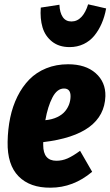

<svg xmlns="http://www.w3.org/2000/svg" viewBox="-20 -847 509 885"><path d="M300.8 -629.9Q252 -629.9 220 -655.3Q188 -680.7 176 -720.9Q164.1 -761.2 168 -812L253.9 -825.2Q255.4 -788.6 269.3 -768.3Q283.2 -748 309.1 -748Q335.9 -748 355.5 -769Q375 -790 386.2 -827.1L469.2 -808.1Q462.4 -770.5 448.7 -739Q435.1 -707.5 414.8 -682.6Q394.5 -657.7 365.2 -643.8Q335.9 -629.9 300.8 -629.9ZM293.9 -550.8Q374.5 -550.8 420.9 -509.8Q467.3 -468.8 465.8 -403.8Q460 -225.1 179.2 -191.9V-178.2Q179.2 -106 240.2 -106Q266.6 -106 291.5 -116.9Q316.4 -127.9 349.1 -151.9L404.8 -55.2Q317.9 18.1 212.9 18.1Q118.2 19 65.7 -34.2Q13.2 -87.4 15.1 -192.9Q16.1 -252 27.1 -304.7Q38.1 -357.4 60.5 -402.6Q83 -447.8 115.2 -480.7Q147.5 -513.7 193.1 -532.2Q238.8 -550.8 293.9 -550.8ZM189 -293Q220.2 -295.9 243.7 -307.1Q267.1 -318.4 280 -334.2Q293 -350.1 299.1 -367.7Q305.2 -385.3 305.2 -403.8Q305.2 -439 274.9 -439Q243.2 -439 221.7 -397.7Q200.2 -356.4 189 -293Z"/></svg>

Font: Fira Sans Compressed ExtraBold
Style: Italic
Weight: 800
Width: 3
Italic angle: -8°
Designer: Carrois Corporate & Edenspiekermann AG
Foundry: Carrois Corporate GbR & Edenspiekermann AG
Version: Version 4.203;PS 004.203;hotconv 1.0.88;makeotf.lib2.5.64775